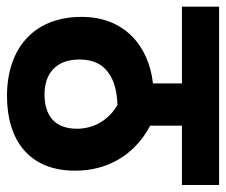

<svg xmlns="http://www.w3.org/2000/svg" viewBox="-70 -592 662 563"><g transform="rotate(90 261.5 -311.0)"><path d="M523 -513V-622H0V-513H225V-428C117 -416 30 -346 30 -219C30 -79 122 0 262 0C387 0 481 -61 481 -200C481 -293 437 -373 349 -420V-513ZM257 -110C202 -110 155 -139 155 -212C155 -256 171 -282 196 -299C218 -314 245 -322 288 -324C332 -299 358 -255 358 -205C358 -140 319 -110 257 -110Z"/></g></svg>

Font: Noto Sans Devanagari UI Condensed
Style: Bold
Weight: 700
Width: 3
Designer: Jelle Bosma - Monotype Design Team
Foundry: Monotype Imaging Inc.
Version: Version 2.004